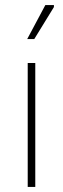

<svg xmlns="http://www.w3.org/2000/svg" viewBox="-20 -742 250 762"><path d="M90 0V-492H120V0ZM88 -587 160 -722H194V-714L116 -587Z"/></svg>

Font: Fustat ExtraLight
Style: Regular
Weight: 250
Designer: Mohamed Gaber, Khaled Hosny, Laura Garcia Mut
Foundry: Kief Type Foundry, Alif Type Foundry, Hard Type Foundry
Version: Version 1.007